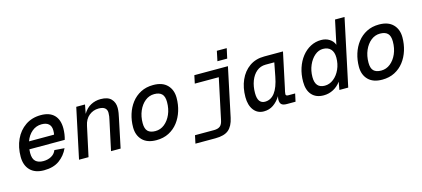

<svg xmlns="http://www.w3.org/2000/svg" viewBox="-65 -1267 4329 1971"><g transform="rotate(-15 2100.0 -282.0)"><path d="M249 12Q154 12 103 -40.5Q52 -93 52 -184Q52 -285 89.5 -366.5Q127 -448 197 -496Q267 -544 362 -544Q454 -544 502.5 -495Q551 -446 551 -354Q551 -323 546.5 -292Q542 -261 534 -235H158Q156 -216 156 -196Q156 -134 185 -107.5Q214 -81 267 -81Q315 -81 352 -101.5Q389 -122 404 -161L510 -153Q477 -80 413.5 -34Q350 12 249 12ZM345 -451Q287 -451 242.5 -414Q198 -377 176 -315H442Q444 -324 445 -334Q446 -344 446 -360Q446 -404 420.5 -427.5Q395 -451 345 -451Z M623 0 736 -532H829L811 -437Q843 -492 891.5 -518Q940 -544 997 -544Q1073 -544 1108.5 -507Q1144 -470 1144 -412Q1144 -387 1139.5 -359Q1135 -331 1130 -310L1065 0H963L1031 -317Q1035 -333 1037.5 -350.5Q1040 -368 1040 -388Q1040 -420 1019 -438Q998 -456 952 -456Q895 -456 850.5 -420Q806 -384 792 -315L724 0Z M1444 12Q1347 12 1296 -40Q1245 -92 1245 -177Q1245 -249 1265.5 -315Q1286 -381 1325.5 -432.5Q1365 -484 1423 -514Q1481 -544 1556 -544Q1653 -544 1704 -492Q1755 -440 1755 -355Q1755 -283 1734.5 -217Q1714 -151 1674.5 -99.5Q1635 -48 1577 -18Q1519 12 1444 12ZM1458 -81Q1512 -81 1555 -115.5Q1598 -150 1623.5 -208Q1649 -266 1649 -339Q1649 -398 1622.5 -424.5Q1596 -451 1542 -451Q1488 -451 1445 -416.5Q1402 -382 1376.5 -323.5Q1351 -265 1351 -193Q1351 -133 1377.5 -107Q1404 -81 1458 -81Z M1820 150 1838 65H2040Q2082 65 2105 47Q2128 29 2137 -19L2228 -447H1973L1991 -532H2348L2238 -13Q2220 72 2173.5 111Q2127 150 2032 150ZM2257 -609 2279 -714H2384L2361 -609Z M2586 12Q2518 12 2478.5 -40Q2439 -92 2439 -178Q2439 -279 2474.5 -359Q2510 -439 2576 -485.5Q2642 -532 2734 -532H2933L2855 -165Q2850 -145 2846.5 -128Q2843 -111 2843 -101Q2843 -83 2869 -83H2942L2924 0H2832Q2793 0 2776 -15Q2759 -30 2759 -66Q2759 -80 2765 -102Q2731 -48 2687 -18Q2643 12 2586 12ZM2622 -81Q2748 -81 2790 -302L2818 -447H2726Q2670 -447 2629.5 -413Q2589 -379 2567 -321.5Q2545 -264 2545 -193Q2545 -135 2565 -108Q2585 -81 2622 -81Z M3222 12Q3141 12 3096.5 -37.5Q3052 -87 3052 -177Q3052 -255 3074 -322Q3096 -389 3135.5 -439Q3175 -489 3227.5 -516.5Q3280 -544 3340 -544Q3390 -544 3428 -520Q3466 -496 3480 -456L3534 -710H3635L3484 0H3390L3405 -84Q3373 -39 3325 -13.5Q3277 12 3222 12ZM3258 -81Q3309 -81 3352 -115Q3395 -149 3420.5 -205.5Q3446 -262 3446 -329Q3446 -388 3417 -419.5Q3388 -451 3335 -451Q3288 -451 3247.5 -416.5Q3207 -382 3182 -324.5Q3157 -267 3157 -199Q3157 -81 3258 -81Z M3844 12Q3747 12 3696 -40Q3645 -92 3645 -177Q3645 -249 3665.5 -315Q3686 -381 3725.5 -432.5Q3765 -484 3823 -514Q3881 -544 3956 -544Q4053 -544 4104 -492Q4155 -440 4155 -355Q4155 -283 4134.5 -217Q4114 -151 4074.5 -99.5Q4035 -48 3977 -18Q3919 12 3844 12ZM3858 -81Q3912 -81 3955 -115.5Q3998 -150 4023.5 -208Q4049 -266 4049 -339Q4049 -398 4022.5 -424.5Q3996 -451 3942 -451Q3888 -451 3845 -416.5Q3802 -382 3776.5 -323.5Q3751 -265 3751 -193Q3751 -133 3777.5 -107Q3804 -81 3858 -81Z"/></g></svg>

Font: Geist Mono Medium
Style: Italic
Weight: 500
Italic angle: -12°
Monospace: yes
Designer: Basement.studio, Andrés Briganti, Mateo Zaragoza
Foundry: Basement.studio, Vercel, Andrés Briganti, Guido Ferreyra, Mateo Zaragoza
Version: Version 1.500; ttfautohint (v1.8.4.7-5d5b)